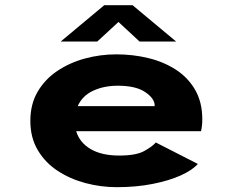

<svg xmlns="http://www.w3.org/2000/svg" viewBox="-20 -726 915 756"><path d="M440 11Q377.5 11 317 -5Q256.5 -21 207.2 -53.2Q158 -85.5 128.8 -134.8Q99.5 -184 99.5 -250Q99.5 -315.5 128 -364.5Q156.5 -413.5 205 -446.2Q253.5 -479 314 -495.5Q374.5 -512 438.5 -512Q504 -512 564.5 -497.2Q625 -482.5 672.8 -451.5Q720.5 -420.5 748.5 -372Q776.5 -323.5 776.5 -256Q776.5 -241.5 775 -229.5Q773.5 -217.5 771.5 -209.5H280Q293.5 -164.5 337 -139Q380.5 -113.5 449.5 -113.5Q516 -113.5 548.2 -131.5Q580.5 -149.5 593.5 -165L759 -80.5Q737.5 -56 691.5 -35.2Q645.5 -14.5 581 -1.8Q516.5 11 440 11ZM444 -388.5Q389.5 -388.5 346.8 -368.8Q304 -349 286 -308H589V-310.5Q589 -338 552 -363.2Q515 -388.5 444 -388.5ZM219 -562.5 390.5 -705.5H502L673.5 -562.5H529.5L446.5 -639.5L363 -562.5Z"/></svg>

Font: Trispace SemiExpanded
Style: Bold
Weight: 700
Width: 6
Designer: Tyler Finck
Foundry: Etcetera Type Company
Version: Version 1.210; ttfautohint (v1.8.3)